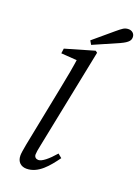

<svg xmlns="http://www.w3.org/2000/svg" viewBox="-171 -990 782 1075"><g transform="rotate(20 219.5 -452.0)"><path d="M130.2 13.1C200.6 13.1 250.9 -50 293.8 -109.2L270.6 -128.3C230.8 -82.4 197.1 -55.6 176.3 -55.6C163.3 -55.6 151.4 -63.5 151.4 -79.5C151.4 -89.5 154.4 -110.3 160.4 -137.1L280.4 -732.3L269.3 -740.4L97.2 -690.3L93.2 -661L210.4 -652.7L191.4 -683.8C182.4 -614.7 169.3 -545.6 155.3 -476.6L82.9 -111.7C76.7 -77 73.6 -58.6 73.6 -45.2C73.6 -6.1 98.7 13.1 130.2 13.1ZM220.8 -784.6 234 -762.3C284.1 -784.2 334.2 -806.2 384.4 -828.2C432.4 -850.1 438.6 -865.4 438.6 -882.5C438.6 -903.6 421.5 -916.9 402.1 -916.9C377.1 -916.9 366.9 -907 333.8 -879.9C295.8 -847.9 258.8 -816.7 220.8 -784.6Z"/></g></svg>

Font: Source Serif Variable
Style: Italic
Weight: 389
Italic angle: -12°
Designer: Frank Grießhammer
Foundry: Adobe Systems Incorporated
Version: Version 3.001;hotconv 1.0.111;makeotfexe 2.5.65597